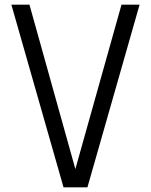

<svg xmlns="http://www.w3.org/2000/svg" viewBox="-20 -800 651 828"><path d="M357 8H254L29 -780H107L305 -71L504 -780H582Z"/></svg>

Font: Tanohe Sans
Style: Regular
Weight: 400
Designer: Village Type and Design LLC & Cristiano Sobral
Foundry: Cooper Hewitt Smithsonian Design Museum
Version: Version 1.00;September 29, 2021;FontCreator 13.0.0.2655 64-b